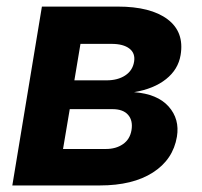

<svg xmlns="http://www.w3.org/2000/svg" viewBox="-20 -566 617 586"><path d="M17.6 0 107.9 -545.9H339.4Q439.9 -545.9 491.5 -507.1Q543 -468.3 531.2 -397.9Q523.9 -354 486.8 -324.5Q449.7 -294.9 389.2 -284.7Q460.4 -279.3 494.6 -241Q528.8 -202.6 520 -148.9Q508.3 -79.1 446.8 -39.6Q385.3 0 284.7 0ZM172.4 -111.3H303.2Q334 -111.3 355.2 -126Q376.5 -140.6 381.3 -168.5Q386.2 -197.8 371.1 -215.3Q356 -232.9 323.2 -232.9H192.9ZM207 -320.8H305.2Q339.4 -320.8 362.1 -335.7Q384.8 -350.6 389.2 -377.4Q393.6 -403.3 375 -417.7Q356.4 -432.1 320.3 -432.1H225.6Z"/></svg>

Font: Inter
Style: Bold Italic
Weight: 700
Italic angle: -9.39999°
Designer: Rasmus Andersson
Foundry: rsms
Version: Version 4.001;git-9221beed3